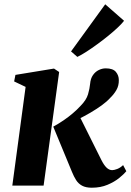

<svg xmlns="http://www.w3.org/2000/svg" viewBox="-20 -866 610 896"><path d="M37.5 0 99.5 -460.5 46 -486 52 -516.5 232 -546 256 -530 183.5 0ZM408.5 10Q380.5 10 363 0.5Q345.5 -9 335 -25.8Q324.5 -42.5 316 -63.5L228.5 -275Q255 -289.5 277.2 -304.8Q299.5 -320 319.2 -336.8Q339 -353.5 356.5 -372.5Q383 -399.5 390.8 -426Q398.5 -452.5 400.5 -474.5Q402.5 -499.5 413.8 -515.5Q425 -531.5 441 -539.2Q457 -547 473.5 -547Q507 -547 520.8 -530.5Q534.5 -514 534.5 -492.5Q535 -466 523 -445.5Q511 -425 494 -409Q479 -392 454.8 -374.5Q430.5 -357 402.5 -340.5Q374.5 -324 346.5 -310.5Q318.5 -297 294.5 -288L345 -336L453 -119.5Q465 -95.5 477.2 -83.8Q489.5 -72 503.5 -72Q513 -72 527.2 -77.5Q541.5 -83 554.5 -95.5L569.5 -67Q559 -54 536.8 -35.8Q514.5 -17.5 482 -3.8Q449.5 10 408.5 10ZM311.5 -626 471 -846 559 -769Q549 -756 529.8 -737.8Q510.5 -719.5 485.5 -699.2Q460.5 -679 434.2 -659.8Q408 -640.5 383.5 -624.8Q359 -609 341 -600.5Z"/></svg>

Font: Merriweather 72pt ExtraBold
Style: Italic
Weight: 800
Italic angle: -7.8°
Version: Version 2.101